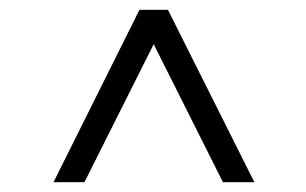

<svg xmlns="http://www.w3.org/2000/svg" viewBox="-20 -680 623 391"><path d="M89 -309 264 -660H322L498 -309H434L293 -590L152 -309Z"/></svg>

Font: Frank Ruhl Libre
Style: Regular
Weight: 400
Designer: Yanek Iontef
Foundry: Fontef
Version: Version 6.004